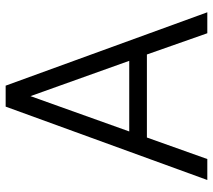

<svg xmlns="http://www.w3.org/2000/svg" viewBox="-58 -712 771 696"><g transform="rotate(-90 328.0 -363.5)"><path d="M290 -729H366L632 2H556L479 -217H178L100 2H24ZM328 -639 200 -281H456Z"/></g></svg>

Font: Sinter Normal
Style: Regular
Weight: 350
Foundry: Adobe & rsms
Version: Version 1.000